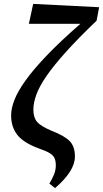

<svg xmlns="http://www.w3.org/2000/svg" viewBox="-20 -760 528 984"><path d="M262 204 233 181Q247 158 256.5 135Q266 112 266 88Q266 65 259.5 50.5Q253 36 234 24.5Q215 13 177 0Q101 -28 69 -68.5Q37 -109 37 -169Q37 -204 54 -248Q71 -292 111.5 -348.5Q152 -405 220.5 -476.5Q289 -548 392 -638H128L150 -740L488 -723L475 -654Q381 -564 318.5 -494.5Q256 -425 219 -371.5Q182 -318 166.5 -275.5Q151 -233 151 -198Q151 -158 170 -135.5Q189 -113 244 -90Q311 -64 337.5 -36.5Q364 -9 364 42Q364 117 262 204Z"/></svg>

Font: Source Serif 4 Semibold
Style: Italic
Weight: 600
Italic angle: -12°
Designer: Frank Grießhammer
Foundry: Adobe
Version: Version 4.005;hotconv 1.1.0;makeotfexe 2.6.0